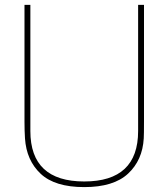

<svg xmlns="http://www.w3.org/2000/svg" viewBox="-20 -750 688 784"><path d="M568 -254Q568 -201 567 -185Q562 -96 503 -41Q444 14 324 14Q204 14 146 -40.5Q88 -95 82 -185Q80 -216 80 -254V-730H104V-215Q104 -9 324 -9Q544 -9 544 -215V-730H568Z"/></svg>

Font: Nacelle Thin
Style: Regular
Weight: 100
Designer: Sora Sagano
Foundry: Sora Sagano
Version: Version 1.000;FEAKit 1.0